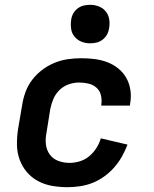

<svg xmlns="http://www.w3.org/2000/svg" viewBox="-20 -770 640 798"><path d="M260 8Q228 8 196.5 2.5Q165 -3 138 -17.5Q111 -32 91.5 -55Q72 -78 61.5 -107Q51 -136 50.5 -168Q50 -200 55 -233L72 -333Q76 -360 86 -387.5Q96 -415 114 -438.5Q132 -462 156 -480Q180 -498 207 -509Q234 -520 262 -524Q290 -528 317 -528Q346 -528 373.5 -524.5Q401 -521 426 -511.5Q451 -502 471.5 -485.5Q492 -469 505 -446Q518 -423 522 -395.5Q526 -368 521 -340L520 -331H401V-335Q404 -355 399.5 -374Q395 -393 381 -405.5Q367 -418 348 -422.5Q329 -427 309 -427Q287 -427 265.5 -419.5Q244 -412 227.5 -396Q211 -380 202 -359Q193 -338 189 -317L173 -217Q168 -192 171 -168.5Q174 -145 187.5 -127Q201 -109 223 -101Q245 -93 269 -93Q290 -93 311.5 -99.5Q333 -106 350.5 -120.5Q368 -135 380.5 -154.5Q393 -174 399 -195L510 -169Q500 -143 486.5 -119Q473 -95 454.5 -74Q436 -53 413 -36.5Q390 -20 365 -10Q340 0 313 4Q286 8 260 8ZM354 -590Q335 -590 318 -597Q301 -604 289.5 -618Q278 -632 275.5 -651Q273 -670 276 -689Q278 -703 285 -715Q292 -727 303.5 -735.5Q315 -744 328 -747Q341 -750 355 -750Q374 -750 391.5 -743Q409 -736 420 -722Q431 -708 434 -689Q437 -670 433 -651Q431 -637 424 -625Q417 -613 405.5 -604.5Q394 -596 381 -593Q368 -590 354 -590Z"/></svg>

Font: Iosevka Extended
Style: Bold Italic
Weight: 700
Width: 7
Italic angle: -9°
Monospace: yes
Designer: Belleve Invis
Foundry: Belleve Invis
Version: Version 32.5.0; ttfautohint (v1.8.4)